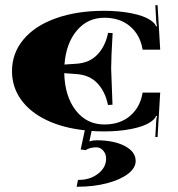

<svg xmlns="http://www.w3.org/2000/svg" viewBox="-20 -501 687 739"><path d="M26.2 -227.3Q26.2 -295.9 70.1 -348.8Q114.1 -401.7 194.7 -430.5Q275.3 -459.4 380.2 -459.4Q437.9 -459.4 485.4 -450Q532.8 -440.6 557.7 -424.4Q576.9 -411.7 580.9 -399.5L584.4 -400.3Q581.3 -410.8 580.9 -424.8L577.8 -480.8L586.5 -481.2L596.6 -309.9H528.8L528.4 -312.5Q519.2 -366.7 480.6 -399.7Q441.9 -432.7 381.6 -432.7Q317.3 -432.7 275.8 -383.5Q234.3 -334.4 228.1 -252.6L274.5 -255.7Q324.7 -259.2 355.1 -291.1Q385.5 -323 396 -374.6L413.5 -373.7Q407.8 -276.7 407.8 -237.3L413 -97.9L395.5 -97Q385.1 -148.6 354.9 -180.5Q324.7 -212.4 274.5 -215.9L227.3 -219.4Q229.5 -130.2 271.6 -76Q313.8 -21.9 381.6 -21.9Q441.9 -21.9 480.6 -54.9Q519.2 -87.8 528.4 -142L528.8 -144.7H596.6L586.5 26.7L577.8 26.2L580.9 -29.7Q581.3 -43.7 584.4 -54.2L580.9 -55.1Q576.9 -42.8 557.7 -30.2Q532.8 -14 485.4 -4.6Q437.9 4.8 380.2 4.8Q355.8 4.8 332.6 3.1L323.9 43.3Q337.4 38.9 351 38.9Q418.7 38.9 460.4 61Q502.2 83 502.2 118.9Q502.2 145.5 472.5 168.3Q442.7 191 391.6 204.3Q340.5 217.7 280.2 217.7H274.9L280.2 191.4H283.7Q326.9 191.4 357.7 167.4Q388.5 143.4 388.5 109.3Q388.5 91.8 377.4 78.9Q366.3 66 351 66Q326.9 66 309 76.9L290.6 74.3L306.4 0.4Q221.2 -8.7 158 -39.3Q94.8 -69.9 60.5 -118.2Q26.2 -166.5 26.2 -227.3Z"/></svg>

Font: Wabroye
Style: Medium
Weight: 500
Designer: gluk
Foundry: gluk
Version: Version 0.14